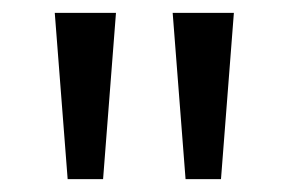

<svg xmlns="http://www.w3.org/2000/svg" viewBox="-20 -734 448 298"><path d="M160 -714 140 -456H85L65 -714ZM343 -714 323 -456H268L248 -714Z"/></svg>

Font: Noto Sans Old Italic
Style: Regular
Weight: 400
Designer: Monotype Design Team
Foundry: Monotype Imaging Inc.
Version: Version 2.003; ttfautohint (v1.8.4.7-5d5b)